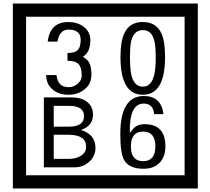

<svg xmlns="http://www.w3.org/2000/svg" viewBox="-20 -980 1195 1090"><path d="M1103 90H53V-960H1103ZM1028 15V-885H128V15ZM499 -556Q499 -504 460.5 -473Q422 -442 369 -442Q314 -442 280 -471Q242 -502 242 -554H301Q307 -485 370 -485Q398 -485 421 -504.5Q444 -524 444 -552Q444 -597 426 -616Q408 -635 363 -635V-679Q405 -679 421.5 -696Q438 -713 438 -754Q438 -812 369 -812Q318 -812 306 -744H251Q264 -855 368 -855Q419 -855 454 -829Q493 -800 493 -750Q493 -685 451 -658Q475 -642 483 -630Q499 -605 499 -556ZM917 -656Q917 -442 791 -442Q664 -442 664 -656Q664 -744 685 -789Q714 -855 791 -855Q868 -855 897 -789Q917 -745 917 -656ZM864 -656Q864 -723 855 -752Q840 -809 791 -809Q742 -809 726 -752Q718 -723 718 -656Q718 -587 726 -553Q742 -488 791 -488Q839 -488 855 -554Q864 -587 864 -656ZM522 -141Q522 -93 486.5 -61.5Q451 -30 403 -30H229V-427H388Q439 -427 471 -404Q508 -378 508 -329Q508 -266 440 -242Q522 -216 522 -141ZM457 -321Q457 -379 372 -379H285V-261H371Q457 -261 457 -321ZM469 -147Q469 -215 368 -215H285V-78H371Q408 -78 435 -93Q469 -112 469 -147ZM919 -149Q919 -91 886.5 -56.5Q854 -22 795 -22Q711 -22 684 -73Q663 -111 663 -219Q663 -435 797 -435Q895 -435 908 -332H855Q850 -392 796 -392Q713 -392 717 -225Q738 -253 748 -260Q768 -275 801 -275Q919 -275 919 -149ZM862 -149Q862 -233 793 -233Q723 -233 723 -149Q723 -65 793 -65Q862 -65 862 -149Z"/></svg>

Font: Unicode BMP Fallback SIL
Style: Regular
Weight: 400
Foundry: NRSI, SIL International
Version: Version 5.1 Based on Unicode 5.1